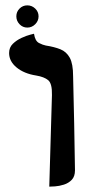

<svg xmlns="http://www.w3.org/2000/svg" viewBox="-20 -691 325 717"><path d="M41 -630Q41 -647 53 -659Q65 -671 82 -671Q99 -671 111.5 -659Q124 -647 124 -630Q124 -613 111.5 -600.5Q99 -588 82 -588Q65 -588 53 -600.5Q41 -613 41 -630ZM164 6 174 -336Q175 -379 160 -391.5Q145 -404 115 -409Q70 -416 42 -439Q14 -462 14 -493Q14 -514 28 -527.5Q42 -541 60.5 -549.5Q79 -558 93 -561.5Q107 -565 107 -565Q111 -538 125.5 -530.5Q140 -523 151 -521Q183 -516 205.5 -507Q228 -498 240.5 -475.5Q253 -453 253 -406Q255 -318 257 -230Q259 -142 260 -55Q260 -32 248 -19.5Q236 -7 218.5 -1.5Q201 4 185.5 5Q170 6 164 6Z"/></svg>

Font: Libertinus Serif SemiBold
Style: Regular
Weight: 600
Designer: Philipp H. Poll, Khaled Hosny
Foundry: Caleb Maclennan
Version: Version 7.051;RELEASE